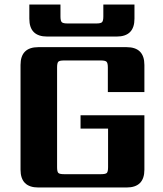

<svg xmlns="http://www.w3.org/2000/svg" viewBox="-20 -831 723 851"><path d="M497 -669H189Q110 -669 110 -748V-811H248V-758Q248 -738 254 -732.5Q260 -727 279 -727H407Q426 -727 432 -732.5Q438 -738 438 -758V-811H576V-748Q576 -669 497 -669ZM620 -423H458V-532Q458 -552 452 -557.5Q446 -563 427 -563H264Q244 -563 238.5 -557.5Q233 -552 233 -532V-90Q233 -70 238.5 -64.5Q244 -59 264 -59H428Q448 -59 453.5 -64.5Q459 -70 459 -90V-261H337V-320H620V-79Q620 0 541 0H150Q71 0 71 -79V-543Q71 -622 150 -622H541Q620 -622 620 -543Z"/></svg>

Font: Sarpanch
Style: Bold
Weight: 700
Designer: Manushi Parikh (Devanagari and Latin), Jyotish Sonowal (Devanagari)
Foundry: Indian Type Foundry
Version: Version 2.004;PS 1.0;hotconv 1.0.78;makeotf.lib2.5.61930; tt